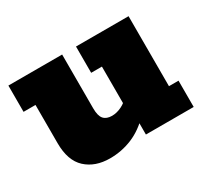

<svg xmlns="http://www.w3.org/2000/svg" viewBox="-93 -545 753 696"><g transform="rotate(-30 284.0 -196.5)"><path d="M191 10Q129 10 91 -25Q53 -60 53 -133V-293H3V-403H228V-178Q228 -146 239.5 -133Q251 -120 274 -120Q294 -120 314.5 -130Q335 -140 348 -157L331 -120V-293H286V-403H506V-110H546V0H346V-67L368 -68Q329 -27 284.5 -8.5Q240 10 191 10Z"/></g></svg>

Font: Rokkitt SemiBold Black
Style: Regular
Weight: 900
Version: Version 3.103